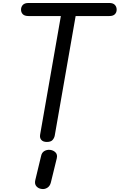

<svg xmlns="http://www.w3.org/2000/svg" viewBox="-20 -951 802 1287"><path d="M294 0.5Q269 0.5 257 -13.2Q245 -27 249 -49L388 -843.5H171Q144.5 -843.5 132.8 -855.8Q121 -868 121 -886Q121 -905.5 133.2 -918.2Q145.5 -931 171 -931H713Q738 -931 750 -918.2Q762 -905.5 762 -886Q762 -868 750.2 -855.8Q738.5 -843.5 713 -843.5H487L347 -42.5Q344 -26 332.5 -12.8Q321 0.5 294 0.5ZM258.5 315.5Q237.5 313 224 297.8Q210.5 282.5 216.5 256.5L255 96.5Q259.5 72 276.8 61.8Q294 51.5 315.5 53.5Q337.5 56 352 70.5Q366.5 85 360.5 110.5L321 272Q315 296.5 296.8 307.8Q278.5 319 258.5 315.5Z"/></svg>

Font: Edu AU VIC WA NT Pre Medium
Style: Regular
Weight: 500
Designer: Tina and Corey Anderson, Eben Sorkin, Mirko Velimirovic
Foundry: Google for Education
Version: Version 1.001